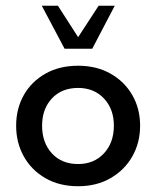

<svg xmlns="http://www.w3.org/2000/svg" viewBox="-20 -636 541 666"><path d="M251 10Q186 10 137.5 -18Q89 -46 62.5 -93.5Q36 -141 36 -200Q36 -259 62.5 -306Q89 -353 137.5 -380.5Q186 -408 251 -408Q315 -408 363.5 -380.5Q412 -353 439 -306Q466 -259 466 -200Q466 -141 439 -93.5Q412 -46 363.5 -18Q315 10 251 10ZM251 -67Q306 -67 340.5 -104Q375 -141 375 -200Q375 -258 340.5 -294.5Q306 -331 251 -331Q194 -331 160 -294.5Q126 -258 126 -200Q126 -141 160 -104Q194 -67 251 -67ZM204 -467 125 -616H181L251 -507L322 -616H378L300 -467Z"/></svg>

Font: Rokkitt Medium
Style: Regular
Weight: 500
Version: Version 3.103